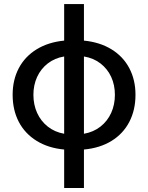

<svg xmlns="http://www.w3.org/2000/svg" viewBox="-20 -738 738 957"><path d="M299.8 7.3Q220.7 0 162.6 -35.9Q104.5 -71.8 73.7 -130.6Q43 -189.5 43 -265.6Q43 -339.8 73.7 -398.2Q104.5 -456.5 162.6 -492.2Q220.7 -527.8 299.8 -535.6V-717.8H398.4V-535.6Q477.5 -527.8 535.6 -492.2Q593.8 -456.5 624.5 -398.2Q655.3 -339.8 655.3 -265.6Q655.3 -189.5 624.5 -130.4Q593.8 -71.3 535.9 -35.6Q478 0 398.4 7.3V199.2H299.8ZM299.8 -71.3V-456.5Q252.9 -448.7 218.3 -421.9Q183.6 -395 165 -354.5Q146.5 -314 146.5 -265.6Q146.5 -216.3 165 -175.3Q183.6 -134.3 218.3 -106.9Q252.9 -79.6 299.8 -71.3ZM552.7 -265.6Q552.7 -314.5 534.2 -354.7Q515.6 -395 480.7 -421.9Q445.8 -448.7 398.4 -456.5V-71.3Q445.8 -79.6 480.7 -106.9Q515.6 -134.3 534.2 -175.3Q552.7 -216.3 552.7 -265.6Z"/></svg>

Font: Pretendard JP Medium
Style: Regular
Weight: 500
Designer: Base glyphs from Inter by Rasmus Andersson; Hangeul glyphs from Noto Sans CJK(Source Han Sans) by Jang Soo-young and Kan
Foundry: Kil Hyung-jin
Version: Version 1.309